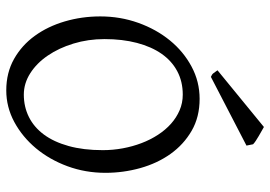

<svg xmlns="http://www.w3.org/2000/svg" viewBox="-150 -734 899 640"><g transform="rotate(90 300.0 -414.5)"><path d="M481 -307.1Q481 -340.8 474.9 -373.8Q468.8 -406.7 457.5 -436.3Q446.3 -465.8 429.9 -491Q413.6 -516.1 393.1 -534.4Q372.6 -552.7 348.1 -563.2Q323.7 -573.7 295.9 -573.7Q252.4 -573.7 218 -555.4Q183.6 -537.1 159.9 -503.2Q136.2 -469.2 123.5 -420.9Q110.8 -372.6 110.8 -313Q110.8 -258.3 125.7 -209.5Q140.6 -160.6 165.8 -123.8Q190.9 -86.9 224.6 -65.4Q258.3 -43.9 295.9 -43.9Q336.4 -43.9 370.4 -60.8Q404.3 -77.6 429 -110.8Q453.6 -144 467.3 -193.4Q481 -242.7 481 -307.1ZM556.6 -315.9Q556.6 -249.5 534.7 -189.7Q512.7 -129.9 474.9 -84.5Q437 -39.1 387.2 -12.2Q337.4 14.6 281.7 14.6Q223.1 14.6 177.2 -11.2Q131.3 -37.1 99.9 -80.6Q68.4 -124 51.8 -180.7Q35.2 -237.3 35.2 -298.8Q35.2 -365.2 56.6 -425.3Q78.1 -485.4 115.2 -530.8Q152.3 -576.2 202.4 -603Q252.4 -629.9 310.1 -629.9Q370.6 -629.9 416.5 -603.3Q462.4 -576.7 493.7 -532.7Q524.9 -488.8 540.8 -432.1Q556.6 -375.5 556.6 -315.9ZM236.8 -667.5Q228.5 -670.9 224.9 -675.5Q221.2 -680.2 214.8 -689.5L403.8 -844.2Q408.7 -841.3 417 -836.7Q425.3 -832 434.1 -826.9Q442.9 -821.8 450.2 -816.9Q457.5 -812 461.4 -808.1L465.8 -786.1Z"/></g></svg>

Font: Gentium Plus Afr
Style: Regular
Weight: 400
Designer: J. Victor Gaultney, Annie Olsen, Iska Routamaa, Becca Hirsbrunner
Foundry: SIL International
Version: Version 5.000